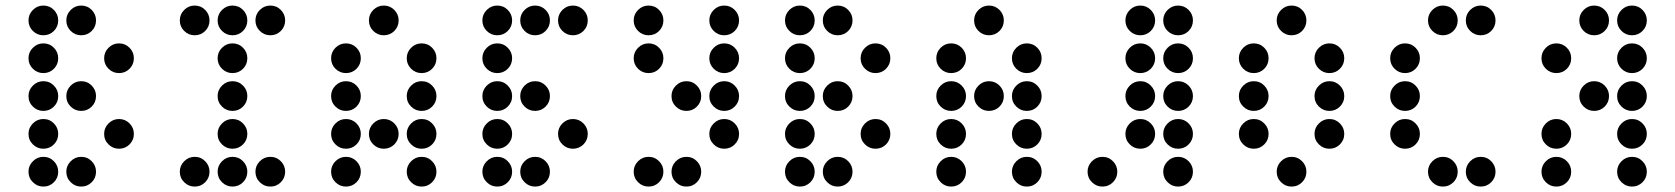

<svg xmlns="http://www.w3.org/2000/svg" viewBox="-20 -689 6056 694"><path d="M190.4 -615.2Q190.4 -592.8 174.8 -577.1Q159.2 -561.5 136.7 -561.5Q114.7 -561.5 98.9 -577.1Q83 -592.8 83 -615.2Q83 -637.2 98.9 -653.1Q114.7 -668.9 136.7 -668.9Q159.2 -668.9 174.8 -653.1Q190.4 -637.2 190.4 -615.2ZM327.1 -615.2Q327.1 -592.8 311.5 -577.1Q295.9 -561.5 273.4 -561.5Q251.5 -561.5 235.6 -577.1Q219.7 -592.8 219.7 -615.2Q219.7 -637.2 235.6 -653.1Q251.5 -668.9 273.4 -668.9Q295.9 -668.9 311.5 -653.1Q327.1 -637.2 327.1 -615.2ZM190.4 -478.5Q190.4 -456.1 174.8 -440.4Q159.2 -424.8 136.7 -424.8Q114.7 -424.8 98.9 -440.4Q83 -456.1 83 -478.5Q83 -500.5 98.9 -516.4Q114.7 -532.2 136.7 -532.2Q159.2 -532.2 174.8 -516.4Q190.4 -500.5 190.4 -478.5ZM463.9 -478.5Q463.9 -456.1 448.2 -440.4Q432.6 -424.8 410.2 -424.8Q388.2 -424.8 372.3 -440.4Q356.4 -456.1 356.4 -478.5Q356.4 -500.5 372.3 -516.4Q388.2 -532.2 410.2 -532.2Q432.6 -532.2 448.2 -516.4Q463.9 -500.5 463.9 -478.5ZM190.4 -341.8Q190.4 -319.3 174.8 -303.7Q159.2 -288.1 136.7 -288.1Q114.7 -288.1 98.9 -303.7Q83 -319.3 83 -341.8Q83 -363.8 98.9 -379.6Q114.7 -395.5 136.7 -395.5Q159.2 -395.5 174.8 -379.6Q190.4 -363.8 190.4 -341.8ZM327.1 -341.8Q327.1 -319.3 311.5 -303.7Q295.9 -288.1 273.4 -288.1Q251.5 -288.1 235.6 -303.7Q219.7 -319.3 219.7 -341.8Q219.7 -363.8 235.6 -379.6Q251.5 -395.5 273.4 -395.5Q295.9 -395.5 311.5 -379.6Q327.1 -363.8 327.1 -341.8ZM190.4 -205.1Q190.4 -182.6 174.8 -167Q159.2 -151.4 136.7 -151.4Q114.7 -151.4 98.9 -167Q83 -182.6 83 -205.1Q83 -227.1 98.9 -242.9Q114.7 -258.8 136.7 -258.8Q159.2 -258.8 174.8 -242.9Q190.4 -227.1 190.4 -205.1ZM463.9 -205.1Q463.9 -182.6 448.2 -167Q432.6 -151.4 410.2 -151.4Q388.2 -151.4 372.3 -167Q356.4 -182.6 356.4 -205.1Q356.4 -227.1 372.3 -242.9Q388.2 -258.8 410.2 -258.8Q432.6 -258.8 448.2 -242.9Q463.9 -227.1 463.9 -205.1ZM190.4 -68.4Q190.4 -45.9 174.8 -30.3Q159.2 -14.6 136.7 -14.6Q114.7 -14.6 98.9 -30.3Q83 -45.9 83 -68.4Q83 -90.3 98.9 -106.2Q114.7 -122.1 136.7 -122.1Q159.2 -122.1 174.8 -106.2Q190.4 -90.3 190.4 -68.4ZM327.1 -68.4Q327.1 -45.9 311.5 -30.3Q295.9 -14.6 273.4 -14.6Q251.5 -14.6 235.6 -30.3Q219.7 -45.9 219.7 -68.4Q219.7 -90.3 235.6 -106.2Q251.5 -122.1 273.4 -122.1Q295.9 -122.1 311.5 -106.2Q327.1 -90.3 327.1 -68.4Z M737.3 -615.2Q737.3 -592.8 721.7 -577.1Q706.1 -561.5 683.6 -561.5Q661.6 -561.5 645.8 -577.1Q629.9 -592.8 629.9 -615.2Q629.9 -637.2 645.8 -653.1Q661.6 -668.9 683.6 -668.9Q706.1 -668.9 721.7 -653.1Q737.3 -637.2 737.3 -615.2ZM874 -615.2Q874 -592.8 858.4 -577.1Q842.8 -561.5 820.3 -561.5Q798.3 -561.5 782.5 -577.1Q766.6 -592.8 766.6 -615.2Q766.6 -637.2 782.5 -653.1Q798.3 -668.9 820.3 -668.9Q842.8 -668.9 858.4 -653.1Q874 -637.2 874 -615.2ZM1010.7 -615.2Q1010.7 -592.8 995.1 -577.1Q979.5 -561.5 957 -561.5Q935.1 -561.5 919.2 -577.1Q903.3 -592.8 903.3 -615.2Q903.3 -637.2 919.2 -653.1Q935.1 -668.9 957 -668.9Q979.5 -668.9 995.1 -653.1Q1010.7 -637.2 1010.7 -615.2ZM874 -478.5Q874 -456.1 858.4 -440.4Q842.8 -424.8 820.3 -424.8Q798.3 -424.8 782.5 -440.4Q766.6 -456.1 766.6 -478.5Q766.6 -500.5 782.5 -516.4Q798.3 -532.2 820.3 -532.2Q842.8 -532.2 858.4 -516.4Q874 -500.5 874 -478.5ZM874 -341.8Q874 -319.3 858.4 -303.7Q842.8 -288.1 820.3 -288.1Q798.3 -288.1 782.5 -303.7Q766.6 -319.3 766.6 -341.8Q766.6 -363.8 782.5 -379.6Q798.3 -395.5 820.3 -395.5Q842.8 -395.5 858.4 -379.6Q874 -363.8 874 -341.8ZM874 -205.1Q874 -182.6 858.4 -167Q842.8 -151.4 820.3 -151.4Q798.3 -151.4 782.5 -167Q766.6 -182.6 766.6 -205.1Q766.6 -227.1 782.5 -242.9Q798.3 -258.8 820.3 -258.8Q842.8 -258.8 858.4 -242.9Q874 -227.1 874 -205.1ZM737.3 -68.4Q737.3 -45.9 721.7 -30.3Q706.1 -14.6 683.6 -14.6Q661.6 -14.6 645.8 -30.3Q629.9 -45.9 629.9 -68.4Q629.9 -90.3 645.8 -106.2Q661.6 -122.1 683.6 -122.1Q706.1 -122.1 721.7 -106.2Q737.3 -90.3 737.3 -68.4ZM874 -68.4Q874 -45.9 858.4 -30.3Q842.8 -14.6 820.3 -14.6Q798.3 -14.6 782.5 -30.3Q766.6 -45.9 766.6 -68.4Q766.6 -90.3 782.5 -106.2Q798.3 -122.1 820.3 -122.1Q842.8 -122.1 858.4 -106.2Q874 -90.3 874 -68.4ZM1010.7 -68.4Q1010.7 -45.9 995.1 -30.3Q979.5 -14.6 957 -14.6Q935.1 -14.6 919.2 -30.3Q903.3 -45.9 903.3 -68.4Q903.3 -90.3 919.2 -106.2Q935.1 -122.1 957 -122.1Q979.5 -122.1 995.1 -106.2Q1010.7 -90.3 1010.7 -68.4Z M1420.9 -615.2Q1420.9 -592.8 1405.3 -577.1Q1389.6 -561.5 1367.2 -561.5Q1345.2 -561.5 1329.3 -577.1Q1313.5 -592.8 1313.5 -615.2Q1313.5 -637.2 1329.3 -653.1Q1345.2 -668.9 1367.2 -668.9Q1389.6 -668.9 1405.3 -653.1Q1420.9 -637.2 1420.9 -615.2ZM1284.2 -478.5Q1284.2 -456.1 1268.6 -440.4Q1252.9 -424.8 1230.5 -424.8Q1208.5 -424.8 1192.6 -440.4Q1176.8 -456.1 1176.8 -478.5Q1176.8 -500.5 1192.6 -516.4Q1208.5 -532.2 1230.5 -532.2Q1252.9 -532.2 1268.6 -516.4Q1284.2 -500.5 1284.2 -478.5ZM1557.6 -478.5Q1557.6 -456.1 1542 -440.4Q1526.4 -424.8 1503.9 -424.8Q1481.9 -424.8 1466.1 -440.4Q1450.2 -456.1 1450.2 -478.5Q1450.2 -500.5 1466.1 -516.4Q1481.9 -532.2 1503.9 -532.2Q1526.4 -532.2 1542 -516.4Q1557.6 -500.5 1557.6 -478.5ZM1284.2 -341.8Q1284.2 -319.3 1268.6 -303.7Q1252.9 -288.1 1230.5 -288.1Q1208.5 -288.1 1192.6 -303.7Q1176.8 -319.3 1176.8 -341.8Q1176.8 -363.8 1192.6 -379.6Q1208.5 -395.5 1230.5 -395.5Q1252.9 -395.5 1268.6 -379.6Q1284.2 -363.8 1284.2 -341.8ZM1557.6 -341.8Q1557.6 -319.3 1542 -303.7Q1526.4 -288.1 1503.9 -288.1Q1481.9 -288.1 1466.1 -303.7Q1450.2 -319.3 1450.2 -341.8Q1450.2 -363.8 1466.1 -379.6Q1481.9 -395.5 1503.9 -395.5Q1526.4 -395.5 1542 -379.6Q1557.6 -363.8 1557.6 -341.8ZM1284.2 -205.1Q1284.2 -182.6 1268.6 -167Q1252.9 -151.4 1230.5 -151.4Q1208.5 -151.4 1192.6 -167Q1176.8 -182.6 1176.8 -205.1Q1176.8 -227.1 1192.6 -242.9Q1208.5 -258.8 1230.5 -258.8Q1252.9 -258.8 1268.6 -242.9Q1284.2 -227.1 1284.2 -205.1ZM1420.9 -205.1Q1420.9 -182.6 1405.3 -167Q1389.6 -151.4 1367.2 -151.4Q1345.2 -151.4 1329.3 -167Q1313.5 -182.6 1313.5 -205.1Q1313.5 -227.1 1329.3 -242.9Q1345.2 -258.8 1367.2 -258.8Q1389.6 -258.8 1405.3 -242.9Q1420.9 -227.1 1420.9 -205.1ZM1557.6 -205.1Q1557.6 -182.6 1542 -167Q1526.4 -151.4 1503.9 -151.4Q1481.9 -151.4 1466.1 -167Q1450.2 -182.6 1450.2 -205.1Q1450.2 -227.1 1466.1 -242.9Q1481.9 -258.8 1503.9 -258.8Q1526.4 -258.8 1542 -242.9Q1557.6 -227.1 1557.6 -205.1ZM1284.2 -68.4Q1284.2 -45.9 1268.6 -30.3Q1252.9 -14.6 1230.5 -14.6Q1208.5 -14.6 1192.6 -30.3Q1176.8 -45.9 1176.8 -68.4Q1176.8 -90.3 1192.6 -106.2Q1208.5 -122.1 1230.5 -122.1Q1252.9 -122.1 1268.6 -106.2Q1284.2 -90.3 1284.2 -68.4ZM1557.6 -68.4Q1557.6 -45.9 1542 -30.3Q1526.4 -14.6 1503.9 -14.6Q1481.9 -14.6 1466.1 -30.3Q1450.2 -45.9 1450.2 -68.4Q1450.2 -90.3 1466.1 -106.2Q1481.9 -122.1 1503.9 -122.1Q1526.4 -122.1 1542 -106.2Q1557.6 -90.3 1557.6 -68.4Z M1831.1 -615.2Q1831.1 -592.8 1815.4 -577.1Q1799.8 -561.5 1777.3 -561.5Q1755.4 -561.5 1739.5 -577.1Q1723.6 -592.8 1723.6 -615.2Q1723.6 -637.2 1739.5 -653.1Q1755.4 -668.9 1777.3 -668.9Q1799.8 -668.9 1815.4 -653.1Q1831.1 -637.2 1831.1 -615.2ZM1967.8 -615.2Q1967.8 -592.8 1952.1 -577.1Q1936.5 -561.5 1914.1 -561.5Q1892.1 -561.5 1876.2 -577.1Q1860.4 -592.8 1860.4 -615.2Q1860.4 -637.2 1876.2 -653.1Q1892.1 -668.9 1914.1 -668.9Q1936.5 -668.9 1952.1 -653.1Q1967.8 -637.2 1967.8 -615.2ZM2104.5 -615.2Q2104.5 -592.8 2088.9 -577.1Q2073.2 -561.5 2050.8 -561.5Q2028.8 -561.5 2012.9 -577.1Q1997.1 -592.8 1997.1 -615.2Q1997.1 -637.2 2012.9 -653.1Q2028.8 -668.9 2050.8 -668.9Q2073.2 -668.9 2088.9 -653.1Q2104.5 -637.2 2104.5 -615.2ZM1831.1 -478.5Q1831.1 -456.1 1815.4 -440.4Q1799.8 -424.8 1777.3 -424.8Q1755.4 -424.8 1739.5 -440.4Q1723.6 -456.1 1723.6 -478.5Q1723.6 -500.5 1739.5 -516.4Q1755.4 -532.2 1777.3 -532.2Q1799.8 -532.2 1815.4 -516.4Q1831.1 -500.5 1831.1 -478.5ZM1831.1 -341.8Q1831.1 -319.3 1815.4 -303.7Q1799.8 -288.1 1777.3 -288.1Q1755.4 -288.1 1739.5 -303.7Q1723.6 -319.3 1723.6 -341.8Q1723.6 -363.8 1739.5 -379.6Q1755.4 -395.5 1777.3 -395.5Q1799.8 -395.5 1815.4 -379.6Q1831.1 -363.8 1831.1 -341.8ZM1967.8 -341.8Q1967.8 -319.3 1952.1 -303.7Q1936.5 -288.1 1914.1 -288.1Q1892.1 -288.1 1876.2 -303.7Q1860.4 -319.3 1860.4 -341.8Q1860.4 -363.8 1876.2 -379.6Q1892.1 -395.5 1914.1 -395.5Q1936.5 -395.5 1952.1 -379.6Q1967.8 -363.8 1967.8 -341.8ZM1831.1 -205.1Q1831.1 -182.6 1815.4 -167Q1799.8 -151.4 1777.3 -151.4Q1755.4 -151.4 1739.5 -167Q1723.6 -182.6 1723.6 -205.1Q1723.6 -227.1 1739.5 -242.9Q1755.4 -258.8 1777.3 -258.8Q1799.8 -258.8 1815.4 -242.9Q1831.1 -227.1 1831.1 -205.1ZM2104.5 -205.1Q2104.5 -182.6 2088.9 -167Q2073.2 -151.4 2050.8 -151.4Q2028.8 -151.4 2012.9 -167Q1997.1 -182.6 1997.1 -205.1Q1997.1 -227.1 2012.9 -242.9Q2028.8 -258.8 2050.8 -258.8Q2073.2 -258.8 2088.9 -242.9Q2104.5 -227.1 2104.5 -205.1ZM1831.1 -68.4Q1831.1 -45.9 1815.4 -30.3Q1799.8 -14.6 1777.3 -14.6Q1755.4 -14.6 1739.5 -30.3Q1723.6 -45.9 1723.6 -68.4Q1723.6 -90.3 1739.5 -106.2Q1755.4 -122.1 1777.3 -122.1Q1799.8 -122.1 1815.4 -106.2Q1831.1 -90.3 1831.1 -68.4ZM1967.8 -68.4Q1967.8 -45.9 1952.1 -30.3Q1936.5 -14.6 1914.1 -14.6Q1892.1 -14.6 1876.2 -30.3Q1860.4 -45.9 1860.4 -68.4Q1860.4 -90.3 1876.2 -106.2Q1892.1 -122.1 1914.1 -122.1Q1936.5 -122.1 1952.1 -106.2Q1967.8 -90.3 1967.8 -68.4Z M2377.9 -615.2Q2377.9 -592.8 2362.3 -577.1Q2346.7 -561.5 2324.2 -561.5Q2302.2 -561.5 2286.4 -577.1Q2270.5 -592.8 2270.5 -615.2Q2270.5 -637.2 2286.4 -653.1Q2302.2 -668.9 2324.2 -668.9Q2346.7 -668.9 2362.3 -653.1Q2377.9 -637.2 2377.9 -615.2ZM2651.4 -615.2Q2651.4 -592.8 2635.7 -577.1Q2620.1 -561.5 2597.7 -561.5Q2575.7 -561.5 2559.8 -577.1Q2543.9 -592.8 2543.9 -615.2Q2543.9 -637.2 2559.8 -653.1Q2575.7 -668.9 2597.7 -668.9Q2620.1 -668.9 2635.7 -653.1Q2651.4 -637.2 2651.4 -615.2ZM2377.9 -478.5Q2377.9 -456.1 2362.3 -440.4Q2346.7 -424.8 2324.2 -424.8Q2302.2 -424.8 2286.4 -440.4Q2270.5 -456.1 2270.5 -478.5Q2270.5 -500.5 2286.4 -516.4Q2302.2 -532.2 2324.2 -532.2Q2346.7 -532.2 2362.3 -516.4Q2377.9 -500.5 2377.9 -478.5ZM2651.4 -478.5Q2651.4 -456.1 2635.7 -440.4Q2620.1 -424.8 2597.7 -424.8Q2575.7 -424.8 2559.8 -440.4Q2543.9 -456.1 2543.9 -478.5Q2543.9 -500.5 2559.8 -516.4Q2575.7 -532.2 2597.7 -532.2Q2620.1 -532.2 2635.7 -516.4Q2651.4 -500.5 2651.4 -478.5ZM2514.6 -341.8Q2514.6 -319.3 2499 -303.7Q2483.4 -288.1 2460.9 -288.1Q2439 -288.1 2423.1 -303.7Q2407.2 -319.3 2407.2 -341.8Q2407.2 -363.8 2423.1 -379.6Q2439 -395.5 2460.9 -395.5Q2483.4 -395.5 2499 -379.6Q2514.6 -363.8 2514.6 -341.8ZM2651.4 -341.8Q2651.4 -319.3 2635.7 -303.7Q2620.1 -288.1 2597.7 -288.1Q2575.7 -288.1 2559.8 -303.7Q2543.9 -319.3 2543.9 -341.8Q2543.9 -363.8 2559.8 -379.6Q2575.7 -395.5 2597.7 -395.5Q2620.1 -395.5 2635.7 -379.6Q2651.4 -363.8 2651.4 -341.8ZM2651.4 -205.1Q2651.4 -182.6 2635.7 -167Q2620.1 -151.4 2597.7 -151.4Q2575.7 -151.4 2559.8 -167Q2543.9 -182.6 2543.9 -205.1Q2543.9 -227.1 2559.8 -242.9Q2575.7 -258.8 2597.7 -258.8Q2620.1 -258.8 2635.7 -242.9Q2651.4 -227.1 2651.4 -205.1ZM2377.9 -68.4Q2377.9 -45.9 2362.3 -30.3Q2346.7 -14.6 2324.2 -14.6Q2302.2 -14.6 2286.4 -30.3Q2270.5 -45.9 2270.5 -68.4Q2270.5 -90.3 2286.4 -106.2Q2302.2 -122.1 2324.2 -122.1Q2346.7 -122.1 2362.3 -106.2Q2377.9 -90.3 2377.9 -68.4ZM2514.6 -68.4Q2514.6 -45.9 2499 -30.3Q2483.4 -14.6 2460.9 -14.6Q2439 -14.6 2423.1 -30.3Q2407.2 -45.9 2407.2 -68.4Q2407.2 -90.3 2423.1 -106.2Q2439 -122.1 2460.9 -122.1Q2483.4 -122.1 2499 -106.2Q2514.6 -90.3 2514.6 -68.4Z M2924.8 -615.2Q2924.8 -592.8 2909.2 -577.1Q2893.6 -561.5 2871.1 -561.5Q2849.1 -561.5 2833.3 -577.1Q2817.4 -592.8 2817.4 -615.2Q2817.4 -637.2 2833.3 -653.1Q2849.1 -668.9 2871.1 -668.9Q2893.6 -668.9 2909.2 -653.1Q2924.8 -637.2 2924.8 -615.2ZM3061.5 -615.2Q3061.5 -592.8 3045.9 -577.1Q3030.3 -561.5 3007.8 -561.5Q2985.8 -561.5 2970 -577.1Q2954.1 -592.8 2954.1 -615.2Q2954.1 -637.2 2970 -653.1Q2985.8 -668.9 3007.8 -668.9Q3030.3 -668.9 3045.9 -653.1Q3061.5 -637.2 3061.5 -615.2ZM2924.8 -478.5Q2924.8 -456.1 2909.2 -440.4Q2893.6 -424.8 2871.1 -424.8Q2849.1 -424.8 2833.3 -440.4Q2817.4 -456.1 2817.4 -478.5Q2817.4 -500.5 2833.3 -516.4Q2849.1 -532.2 2871.1 -532.2Q2893.6 -532.2 2909.2 -516.4Q2924.8 -500.5 2924.8 -478.5ZM3198.2 -478.5Q3198.2 -456.1 3182.6 -440.4Q3167 -424.8 3144.5 -424.8Q3122.6 -424.8 3106.7 -440.4Q3090.8 -456.1 3090.8 -478.5Q3090.8 -500.5 3106.7 -516.4Q3122.6 -532.2 3144.5 -532.2Q3167 -532.2 3182.6 -516.4Q3198.2 -500.5 3198.2 -478.5ZM2924.8 -341.8Q2924.8 -319.3 2909.2 -303.7Q2893.6 -288.1 2871.1 -288.1Q2849.1 -288.1 2833.3 -303.7Q2817.4 -319.3 2817.4 -341.8Q2817.4 -363.8 2833.3 -379.6Q2849.1 -395.5 2871.1 -395.5Q2893.6 -395.5 2909.2 -379.6Q2924.8 -363.8 2924.8 -341.8ZM3061.5 -341.8Q3061.5 -319.3 3045.9 -303.7Q3030.3 -288.1 3007.8 -288.1Q2985.8 -288.1 2970 -303.7Q2954.1 -319.3 2954.1 -341.8Q2954.1 -363.8 2970 -379.6Q2985.8 -395.5 3007.8 -395.5Q3030.3 -395.5 3045.9 -379.6Q3061.5 -363.8 3061.5 -341.8ZM2924.8 -205.1Q2924.8 -182.6 2909.2 -167Q2893.6 -151.4 2871.1 -151.4Q2849.1 -151.4 2833.3 -167Q2817.4 -182.6 2817.4 -205.1Q2817.4 -227.1 2833.3 -242.9Q2849.1 -258.8 2871.1 -258.8Q2893.6 -258.8 2909.2 -242.9Q2924.8 -227.1 2924.8 -205.1ZM3198.2 -205.1Q3198.2 -182.6 3182.6 -167Q3167 -151.4 3144.5 -151.4Q3122.6 -151.4 3106.7 -167Q3090.8 -182.6 3090.8 -205.1Q3090.8 -227.1 3106.7 -242.9Q3122.6 -258.8 3144.5 -258.8Q3167 -258.8 3182.6 -242.9Q3198.2 -227.1 3198.2 -205.1ZM2924.8 -68.4Q2924.8 -45.9 2909.2 -30.3Q2893.6 -14.6 2871.1 -14.6Q2849.1 -14.6 2833.3 -30.3Q2817.4 -45.9 2817.4 -68.4Q2817.4 -90.3 2833.3 -106.2Q2849.1 -122.1 2871.1 -122.1Q2893.6 -122.1 2909.2 -106.2Q2924.8 -90.3 2924.8 -68.4ZM3061.5 -68.4Q3061.5 -45.9 3045.9 -30.3Q3030.3 -14.6 3007.8 -14.6Q2985.8 -14.6 2970 -30.3Q2954.1 -45.9 2954.1 -68.4Q2954.1 -90.3 2970 -106.2Q2985.8 -122.1 3007.8 -122.1Q3030.3 -122.1 3045.9 -106.2Q3061.5 -90.3 3061.5 -68.4Z M3608.4 -615.2Q3608.4 -592.8 3592.8 -577.1Q3577.1 -561.5 3554.7 -561.5Q3532.7 -561.5 3516.8 -577.1Q3501 -592.8 3501 -615.2Q3501 -637.2 3516.8 -653.1Q3532.7 -668.9 3554.7 -668.9Q3577.1 -668.9 3592.8 -653.1Q3608.4 -637.2 3608.4 -615.2ZM3471.7 -478.5Q3471.7 -456.1 3456.1 -440.4Q3440.4 -424.8 3418 -424.8Q3396 -424.8 3380.1 -440.4Q3364.3 -456.1 3364.3 -478.5Q3364.3 -500.5 3380.1 -516.4Q3396 -532.2 3418 -532.2Q3440.4 -532.2 3456.1 -516.4Q3471.7 -500.5 3471.7 -478.5ZM3745.1 -478.5Q3745.1 -456.1 3729.5 -440.4Q3713.9 -424.8 3691.4 -424.8Q3669.4 -424.8 3653.6 -440.4Q3637.7 -456.1 3637.7 -478.5Q3637.7 -500.5 3653.6 -516.4Q3669.4 -532.2 3691.4 -532.2Q3713.9 -532.2 3729.5 -516.4Q3745.1 -500.5 3745.1 -478.5ZM3471.7 -341.8Q3471.7 -319.3 3456.1 -303.7Q3440.4 -288.1 3418 -288.1Q3396 -288.1 3380.1 -303.7Q3364.3 -319.3 3364.3 -341.8Q3364.3 -363.8 3380.1 -379.6Q3396 -395.5 3418 -395.5Q3440.4 -395.5 3456.1 -379.6Q3471.7 -363.8 3471.7 -341.8ZM3608.4 -341.8Q3608.4 -319.3 3592.8 -303.7Q3577.1 -288.1 3554.7 -288.1Q3532.7 -288.1 3516.8 -303.7Q3501 -319.3 3501 -341.8Q3501 -363.8 3516.8 -379.6Q3532.7 -395.5 3554.7 -395.5Q3577.1 -395.5 3592.8 -379.6Q3608.4 -363.8 3608.4 -341.8ZM3745.1 -341.8Q3745.1 -319.3 3729.5 -303.7Q3713.9 -288.1 3691.4 -288.1Q3669.4 -288.1 3653.6 -303.7Q3637.7 -319.3 3637.7 -341.8Q3637.7 -363.8 3653.6 -379.6Q3669.4 -395.5 3691.4 -395.5Q3713.9 -395.5 3729.5 -379.6Q3745.1 -363.8 3745.1 -341.8ZM3471.7 -205.1Q3471.7 -182.6 3456.1 -167Q3440.4 -151.4 3418 -151.4Q3396 -151.4 3380.1 -167Q3364.3 -182.6 3364.3 -205.1Q3364.3 -227.1 3380.1 -242.9Q3396 -258.8 3418 -258.8Q3440.4 -258.8 3456.1 -242.9Q3471.7 -227.1 3471.7 -205.1ZM3745.1 -205.1Q3745.1 -182.6 3729.5 -167Q3713.9 -151.4 3691.4 -151.4Q3669.4 -151.4 3653.6 -167Q3637.7 -182.6 3637.7 -205.1Q3637.7 -227.1 3653.6 -242.9Q3669.4 -258.8 3691.4 -258.8Q3713.9 -258.8 3729.5 -242.9Q3745.1 -227.1 3745.1 -205.1ZM3471.7 -68.4Q3471.7 -45.9 3456.1 -30.3Q3440.4 -14.6 3418 -14.6Q3396 -14.6 3380.1 -30.3Q3364.3 -45.9 3364.3 -68.4Q3364.3 -90.3 3380.1 -106.2Q3396 -122.1 3418 -122.1Q3440.4 -122.1 3456.1 -106.2Q3471.7 -90.3 3471.7 -68.4ZM3745.1 -68.4Q3745.1 -45.9 3729.5 -30.3Q3713.9 -14.6 3691.4 -14.6Q3669.4 -14.6 3653.6 -30.3Q3637.7 -45.9 3637.7 -68.4Q3637.7 -90.3 3653.6 -106.2Q3669.4 -122.1 3691.4 -122.1Q3713.9 -122.1 3729.5 -106.2Q3745.1 -90.3 3745.1 -68.4Z M4155.3 -615.2Q4155.3 -592.8 4139.6 -577.1Q4124 -561.5 4101.6 -561.5Q4079.6 -561.5 4063.7 -577.1Q4047.9 -592.8 4047.9 -615.2Q4047.9 -637.2 4063.7 -653.1Q4079.6 -668.9 4101.6 -668.9Q4124 -668.9 4139.6 -653.1Q4155.3 -637.2 4155.3 -615.2ZM4292 -615.2Q4292 -592.8 4276.4 -577.1Q4260.7 -561.5 4238.3 -561.5Q4216.3 -561.5 4200.4 -577.1Q4184.6 -592.8 4184.6 -615.2Q4184.6 -637.2 4200.4 -653.1Q4216.3 -668.9 4238.3 -668.9Q4260.7 -668.9 4276.4 -653.1Q4292 -637.2 4292 -615.2ZM4155.3 -478.5Q4155.3 -456.1 4139.6 -440.4Q4124 -424.8 4101.6 -424.8Q4079.6 -424.8 4063.7 -440.4Q4047.9 -456.1 4047.9 -478.5Q4047.9 -500.5 4063.7 -516.4Q4079.6 -532.2 4101.6 -532.2Q4124 -532.2 4139.6 -516.4Q4155.3 -500.5 4155.3 -478.5ZM4292 -478.5Q4292 -456.1 4276.4 -440.4Q4260.7 -424.8 4238.3 -424.8Q4216.3 -424.8 4200.4 -440.4Q4184.6 -456.1 4184.6 -478.5Q4184.6 -500.5 4200.4 -516.4Q4216.3 -532.2 4238.3 -532.2Q4260.7 -532.2 4276.4 -516.4Q4292 -500.5 4292 -478.5ZM4155.3 -341.8Q4155.3 -319.3 4139.6 -303.7Q4124 -288.1 4101.6 -288.1Q4079.6 -288.1 4063.7 -303.7Q4047.9 -319.3 4047.9 -341.8Q4047.9 -363.8 4063.7 -379.6Q4079.6 -395.5 4101.6 -395.5Q4124 -395.5 4139.6 -379.6Q4155.3 -363.8 4155.3 -341.8ZM4292 -341.8Q4292 -319.3 4276.4 -303.7Q4260.7 -288.1 4238.3 -288.1Q4216.3 -288.1 4200.4 -303.7Q4184.6 -319.3 4184.6 -341.8Q4184.6 -363.8 4200.4 -379.6Q4216.3 -395.5 4238.3 -395.5Q4260.7 -395.5 4276.4 -379.6Q4292 -363.8 4292 -341.8ZM4155.3 -205.1Q4155.3 -182.6 4139.6 -167Q4124 -151.4 4101.6 -151.4Q4079.6 -151.4 4063.7 -167Q4047.9 -182.6 4047.9 -205.1Q4047.9 -227.1 4063.7 -242.9Q4079.6 -258.8 4101.6 -258.8Q4124 -258.8 4139.6 -242.9Q4155.3 -227.1 4155.3 -205.1ZM4292 -205.1Q4292 -182.6 4276.4 -167Q4260.7 -151.4 4238.3 -151.4Q4216.3 -151.4 4200.4 -167Q4184.6 -182.6 4184.6 -205.1Q4184.6 -227.1 4200.4 -242.9Q4216.3 -258.8 4238.3 -258.8Q4260.7 -258.8 4276.4 -242.9Q4292 -227.1 4292 -205.1ZM4018.6 -68.4Q4018.6 -45.9 4002.9 -30.3Q3987.3 -14.6 3964.8 -14.6Q3942.9 -14.6 3927 -30.3Q3911.1 -45.9 3911.1 -68.4Q3911.1 -90.3 3927 -106.2Q3942.9 -122.1 3964.8 -122.1Q3987.3 -122.1 4002.9 -106.2Q4018.6 -90.3 4018.6 -68.4ZM4292 -68.4Q4292 -45.9 4276.4 -30.3Q4260.7 -14.6 4238.3 -14.6Q4216.3 -14.6 4200.4 -30.3Q4184.6 -45.9 4184.6 -68.4Q4184.6 -90.3 4200.4 -106.2Q4216.3 -122.1 4238.3 -122.1Q4260.7 -122.1 4276.4 -106.2Q4292 -90.3 4292 -68.4Z M4702.1 -615.2Q4702.1 -592.8 4686.5 -577.1Q4670.9 -561.5 4648.4 -561.5Q4626.5 -561.5 4610.6 -577.1Q4594.7 -592.8 4594.7 -615.2Q4594.7 -637.2 4610.6 -653.1Q4626.5 -668.9 4648.4 -668.9Q4670.9 -668.9 4686.5 -653.1Q4702.1 -637.2 4702.1 -615.2ZM4565.4 -478.5Q4565.4 -456.1 4549.8 -440.4Q4534.2 -424.8 4511.7 -424.8Q4489.7 -424.8 4473.9 -440.4Q4458 -456.1 4458 -478.5Q4458 -500.5 4473.9 -516.4Q4489.7 -532.2 4511.7 -532.2Q4534.2 -532.2 4549.8 -516.4Q4565.4 -500.5 4565.4 -478.5ZM4838.9 -478.5Q4838.9 -456.1 4823.2 -440.4Q4807.6 -424.8 4785.2 -424.8Q4763.2 -424.8 4747.3 -440.4Q4731.4 -456.1 4731.4 -478.5Q4731.4 -500.5 4747.3 -516.4Q4763.2 -532.2 4785.2 -532.2Q4807.6 -532.2 4823.2 -516.4Q4838.9 -500.5 4838.9 -478.5ZM4565.4 -341.8Q4565.4 -319.3 4549.8 -303.7Q4534.2 -288.1 4511.7 -288.1Q4489.7 -288.1 4473.9 -303.7Q4458 -319.3 4458 -341.8Q4458 -363.8 4473.9 -379.6Q4489.7 -395.5 4511.7 -395.5Q4534.2 -395.5 4549.8 -379.6Q4565.4 -363.8 4565.4 -341.8ZM4838.9 -341.8Q4838.9 -319.3 4823.2 -303.7Q4807.6 -288.1 4785.2 -288.1Q4763.2 -288.1 4747.3 -303.7Q4731.4 -319.3 4731.4 -341.8Q4731.4 -363.8 4747.3 -379.6Q4763.2 -395.5 4785.2 -395.5Q4807.6 -395.5 4823.2 -379.6Q4838.9 -363.8 4838.9 -341.8ZM4565.4 -205.1Q4565.4 -182.6 4549.8 -167Q4534.2 -151.4 4511.7 -151.4Q4489.7 -151.4 4473.9 -167Q4458 -182.6 4458 -205.1Q4458 -227.1 4473.9 -242.9Q4489.7 -258.8 4511.7 -258.8Q4534.2 -258.8 4549.8 -242.9Q4565.4 -227.1 4565.4 -205.1ZM4838.9 -205.1Q4838.9 -182.6 4823.2 -167Q4807.6 -151.4 4785.2 -151.4Q4763.2 -151.4 4747.3 -167Q4731.4 -182.6 4731.4 -205.1Q4731.4 -227.1 4747.3 -242.9Q4763.2 -258.8 4785.2 -258.8Q4807.6 -258.8 4823.2 -242.9Q4838.9 -227.1 4838.9 -205.1ZM4702.1 -68.4Q4702.1 -45.9 4686.5 -30.3Q4670.9 -14.6 4648.4 -14.6Q4626.5 -14.6 4610.6 -30.3Q4594.7 -45.9 4594.7 -68.4Q4594.7 -90.3 4610.6 -106.2Q4626.5 -122.1 4648.4 -122.1Q4670.9 -122.1 4686.5 -106.2Q4702.1 -90.3 4702.1 -68.4Z M5249 -615.2Q5249 -592.8 5233.4 -577.1Q5217.8 -561.5 5195.3 -561.5Q5173.3 -561.5 5157.5 -577.1Q5141.6 -592.8 5141.6 -615.2Q5141.6 -637.2 5157.5 -653.1Q5173.3 -668.9 5195.3 -668.9Q5217.8 -668.9 5233.4 -653.1Q5249 -637.2 5249 -615.2ZM5385.7 -615.2Q5385.7 -592.8 5370.1 -577.1Q5354.5 -561.5 5332 -561.5Q5310.1 -561.5 5294.2 -577.1Q5278.3 -592.8 5278.3 -615.2Q5278.3 -637.2 5294.2 -653.1Q5310.1 -668.9 5332 -668.9Q5354.5 -668.9 5370.1 -653.1Q5385.7 -637.2 5385.7 -615.2ZM5112.3 -478.5Q5112.3 -456.1 5096.7 -440.4Q5081.1 -424.8 5058.6 -424.8Q5036.6 -424.8 5020.8 -440.4Q5004.9 -456.1 5004.9 -478.5Q5004.9 -500.5 5020.8 -516.4Q5036.6 -532.2 5058.6 -532.2Q5081.1 -532.2 5096.7 -516.4Q5112.3 -500.5 5112.3 -478.5ZM5112.3 -341.8Q5112.3 -319.3 5096.7 -303.7Q5081.1 -288.1 5058.6 -288.1Q5036.6 -288.1 5020.8 -303.7Q5004.9 -319.3 5004.9 -341.8Q5004.9 -363.8 5020.8 -379.6Q5036.6 -395.5 5058.6 -395.5Q5081.1 -395.5 5096.7 -379.6Q5112.3 -363.8 5112.3 -341.8ZM5112.3 -205.1Q5112.3 -182.6 5096.7 -167Q5081.1 -151.4 5058.6 -151.4Q5036.6 -151.4 5020.8 -167Q5004.9 -182.6 5004.9 -205.1Q5004.9 -227.1 5020.8 -242.9Q5036.6 -258.8 5058.6 -258.8Q5081.1 -258.8 5096.7 -242.9Q5112.3 -227.1 5112.3 -205.1ZM5249 -68.4Q5249 -45.9 5233.4 -30.3Q5217.8 -14.6 5195.3 -14.6Q5173.3 -14.6 5157.5 -30.3Q5141.6 -45.9 5141.6 -68.4Q5141.6 -90.3 5157.5 -106.2Q5173.3 -122.1 5195.3 -122.1Q5217.8 -122.1 5233.4 -106.2Q5249 -90.3 5249 -68.4ZM5385.7 -68.4Q5385.7 -45.9 5370.1 -30.3Q5354.5 -14.6 5332 -14.6Q5310.1 -14.6 5294.2 -30.3Q5278.3 -45.9 5278.3 -68.4Q5278.3 -90.3 5294.2 -106.2Q5310.1 -122.1 5332 -122.1Q5354.5 -122.1 5370.1 -106.2Q5385.7 -90.3 5385.7 -68.4Z M5825.2 -615.2Q5825.2 -637.2 5841.1 -653.1Q5856.9 -668.9 5878.9 -668.9Q5901.4 -668.9 5917 -653.1Q5932.6 -637.2 5932.6 -615.2Q5932.6 -592.8 5917 -577.1Q5901.4 -561.5 5878.9 -561.5Q5856.9 -561.5 5841.1 -577.1Q5825.2 -592.8 5825.2 -615.2ZM5688.5 -615.2Q5688.5 -637.2 5704.3 -653.1Q5720.2 -668.9 5742.2 -668.9Q5764.6 -668.9 5780.3 -653.1Q5795.9 -637.2 5795.9 -615.2Q5795.9 -592.8 5780.3 -577.1Q5764.6 -561.5 5742.2 -561.5Q5720.2 -561.5 5704.3 -577.1Q5688.5 -592.8 5688.5 -615.2ZM5825.2 -478.5Q5825.2 -500.5 5841.1 -516.4Q5856.9 -532.2 5878.9 -532.2Q5901.4 -532.2 5917 -516.4Q5932.6 -500.5 5932.6 -478.5Q5932.6 -456.1 5917 -440.4Q5901.4 -424.8 5878.9 -424.8Q5856.9 -424.8 5841.1 -440.4Q5825.2 -456.1 5825.2 -478.5ZM5551.8 -478.5Q5551.8 -500.5 5567.6 -516.4Q5583.5 -532.2 5605.5 -532.2Q5627.9 -532.2 5643.6 -516.4Q5659.2 -500.5 5659.2 -478.5Q5659.2 -456.1 5643.6 -440.4Q5627.9 -424.8 5605.5 -424.8Q5583.5 -424.8 5567.6 -440.4Q5551.8 -456.1 5551.8 -478.5ZM5825.2 -341.8Q5825.2 -363.8 5841.1 -379.6Q5856.9 -395.5 5878.9 -395.5Q5901.4 -395.5 5917 -379.6Q5932.6 -363.8 5932.6 -341.8Q5932.6 -319.3 5917 -303.7Q5901.4 -288.1 5878.9 -288.1Q5856.9 -288.1 5841.1 -303.7Q5825.2 -319.3 5825.2 -341.8ZM5688.5 -341.8Q5688.5 -363.8 5704.3 -379.6Q5720.2 -395.5 5742.2 -395.5Q5764.6 -395.5 5780.3 -379.6Q5795.9 -363.8 5795.9 -341.8Q5795.9 -319.3 5780.3 -303.7Q5764.6 -288.1 5742.2 -288.1Q5720.2 -288.1 5704.3 -303.7Q5688.5 -319.3 5688.5 -341.8ZM5825.2 -205.1Q5825.2 -227.1 5841.1 -242.9Q5856.9 -258.8 5878.9 -258.8Q5901.4 -258.8 5917 -242.9Q5932.6 -227.1 5932.6 -205.1Q5932.6 -182.6 5917 -167Q5901.4 -151.4 5878.9 -151.4Q5856.9 -151.4 5841.1 -167Q5825.2 -182.6 5825.2 -205.1ZM5551.8 -205.1Q5551.8 -227.1 5567.6 -242.9Q5583.5 -258.8 5605.5 -258.8Q5627.9 -258.8 5643.6 -242.9Q5659.2 -227.1 5659.2 -205.1Q5659.2 -182.6 5643.6 -167Q5627.9 -151.4 5605.5 -151.4Q5583.5 -151.4 5567.6 -167Q5551.8 -182.6 5551.8 -205.1ZM5825.2 -68.4Q5825.2 -90.3 5841.1 -106.2Q5856.9 -122.1 5878.9 -122.1Q5901.4 -122.1 5917 -106.2Q5932.6 -90.3 5932.6 -68.4Q5932.6 -45.9 5917 -30.3Q5901.4 -14.6 5878.9 -14.6Q5856.9 -14.6 5841.1 -30.3Q5825.2 -45.9 5825.2 -68.4ZM5551.8 -68.4Q5551.8 -90.3 5567.6 -106.2Q5583.5 -122.1 5605.5 -122.1Q5627.9 -122.1 5643.6 -106.2Q5659.2 -90.3 5659.2 -68.4Q5659.2 -45.9 5643.6 -30.3Q5627.9 -14.6 5605.5 -14.6Q5583.5 -14.6 5567.6 -30.3Q5551.8 -45.9 5551.8 -68.4Z"/></svg>

Font: DatDot
Style: Regular
Weight: 400
Designer: GGBot
Version: 1.00